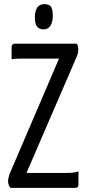

<svg xmlns="http://www.w3.org/2000/svg" viewBox="-20 -912 425 932"><path d="M31.5 0Q26.6 -4.9 23 -12.7Q19.3 -20.6 19.3 -31.7Q19.3 -40.6 21.2 -49.3Q23 -58 26.6 -67.8L266.4 -627.4H80.1Q67.3 -627.4 55.3 -626.8Q43.4 -626.1 36.3 -624.2V-682.9Q36.3 -700 53.4 -700H352.3Q356.3 -694.8 358.3 -688.8Q360.2 -682.9 360.2 -673.5Q360.2 -656.1 352.3 -636.7L108.6 -72.6H301.6Q318.9 -72.6 334.1 -74Q349.3 -75.5 360.9 -80.1V-16.5Q360.9 -9.2 357.6 -4.6Q354.3 0 344.4 0ZM190.3 -769.3Q170.6 -769.7 159.8 -783.1Q149 -796.6 149.3 -831.6Q149.7 -859.2 161 -875.6Q172.3 -892 195.5 -892Q219.1 -892 227.8 -878.8Q236.5 -865.7 236.2 -834.2Q235.8 -803.7 224.4 -786.5Q212.9 -769.3 190.3 -769.3Z"/></svg>

Font: Yanone Kaffeesatz ExtraLight
Style: Regular
Weight: 200
Designer: Yanone (Cyrillic: Daniel Pouzeot, Huerta Tipografica, and Cyreal)
Foundry: Yanone
Version: Version 2.003